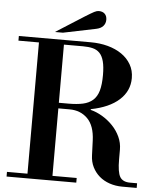

<svg xmlns="http://www.w3.org/2000/svg" viewBox="-61 -975 832 1026"><g transform="rotate(5 355.5 -462.0)"><path d="M13 -754H399Q448 -754 490.5 -742.5Q533 -731 565 -709Q597 -687 615.5 -655Q634 -623 634 -582Q634 -513 581 -465Q528 -417 430 -398V-394Q462 -386 493 -367.5Q524 -349 549 -323Q574 -297 589 -264.5Q604 -232 604 -196V-144Q604 -75 619 -50Q634 -25 673 -25H711V0H634Q597 0 565 -11Q533 -22 510 -42Q487 -62 473 -90Q459 -118 458 -153L455 -232Q452 -311 414 -349Q376 -387 317 -387H257V-25H387V0H13V-25H123V-729H13ZM257 -729V-417H309Q354 -417 386 -424Q418 -431 439 -449.5Q460 -468 469.5 -500.5Q479 -533 479 -585Q479 -630 471.5 -658.5Q464 -687 449 -702.5Q434 -718 411.5 -723.5Q389 -729 359 -729ZM203 -792 354 -888Q372 -899 383.5 -906Q395 -913 403 -917Q411 -921 416.5 -922.5Q422 -924 427 -924Q448 -924 459.5 -912.5Q471 -901 471 -881Q471 -861 458.5 -847Q446 -833 421 -828L246 -792Z"/></g></svg>

Font: Libre Bodoni
Style: Regular
Weight: 400
Designer: Pablo Impallari, Rodrigo Fuenzalida
Foundry: Pablo Impallari, Rodrigo Fuenzalida
Version: Version 1.001; ttfautohint (v1.5.65-e2d9)